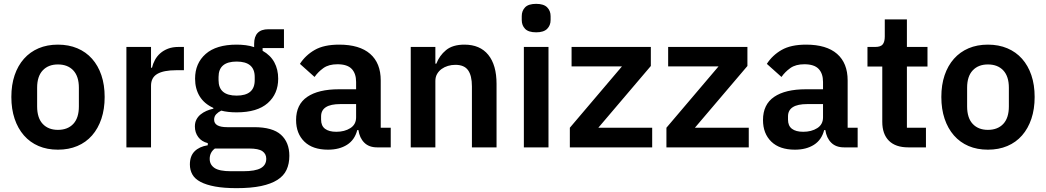

<svg xmlns="http://www.w3.org/2000/svg" viewBox="-20 -766 5437 998"><path d="M281 12Q225 12 180.5 -7Q136 -26 104.5 -62Q73 -98 56 -148.5Q39 -199 39 -262Q39 -325 56 -375Q73 -425 104.5 -460.5Q136 -496 180.5 -515Q225 -534 281 -534Q337 -534 382 -515Q427 -496 458.5 -460.5Q490 -425 507 -375Q524 -325 524 -262Q524 -199 507 -148.5Q490 -98 458.5 -62Q427 -26 382 -7Q337 12 281 12ZM281 -91Q332 -91 361 -122Q390 -153 390 -213V-310Q390 -369 361 -400Q332 -431 281 -431Q231 -431 202 -400Q173 -369 173 -310V-213Q173 -153 202 -122Q231 -91 281 -91Z M637 0V-522H765V-414H770Q775 -435 785.5 -454.5Q796 -474 813 -489Q830 -504 853.5 -513Q877 -522 908 -522H936V-401H896Q831 -401 798 -382Q765 -363 765 -320V0Z M1484 44Q1484 85 1469.5 116.5Q1455 148 1422 169Q1389 190 1337 201Q1285 212 1210 212Q1144 212 1098 203.5Q1052 195 1022.5 179.5Q993 164 980 141Q967 118 967 89Q967 45 991.5 20.5Q1016 -4 1060 -11V-22Q1028 -30 1010.5 -53.5Q993 -77 993 -109Q993 -129 1001 -144.5Q1009 -160 1022.5 -171Q1036 -182 1053 -189.5Q1070 -197 1089 -201V-205Q1041 -227 1017.5 -266Q994 -305 994 -357Q994 -437 1049 -485.5Q1104 -534 1210 -534Q1234 -534 1257.5 -531Q1281 -528 1301 -521V-538Q1301 -614 1375 -614H1456V-516H1345V-502Q1386 -479 1406 -442Q1426 -405 1426 -357Q1426 -278 1371.5 -230Q1317 -182 1210 -182Q1164 -182 1130 -191Q1115 -184 1104 -172.5Q1093 -161 1093 -144Q1093 -105 1161 -105H1301Q1397 -105 1440.5 -65.5Q1484 -26 1484 44ZM1364 59Q1364 34 1344 20Q1324 6 1275 6H1097Q1070 26 1070 60Q1070 90 1095 107Q1120 124 1180 124H1244Q1307 124 1335.5 108Q1364 92 1364 59ZM1210 -269Q1304 -269 1304 -349V-366Q1304 -446 1210 -446Q1116 -446 1116 -366V-349Q1116 -269 1210 -269Z M1940 0Q1898 0 1873.5 -24.5Q1849 -49 1843 -90H1837Q1824 -39 1784 -13.5Q1744 12 1685 12Q1605 12 1562 -30Q1519 -72 1519 -142Q1519 -223 1577 -262.5Q1635 -302 1742 -302H1831V-340Q1831 -384 1808 -408Q1785 -432 1734 -432Q1689 -432 1661.5 -412.5Q1634 -393 1615 -366L1539 -434Q1568 -479 1616 -506.5Q1664 -534 1743 -534Q1849 -534 1904 -486Q1959 -438 1959 -348V-102H2011V0ZM1728 -81Q1771 -81 1801 -100Q1831 -119 1831 -156V-225H1749Q1649 -225 1649 -161V-144Q1649 -112 1669.5 -96.5Q1690 -81 1728 -81Z M2115 0V-522H2243V-435H2248Q2264 -477 2298.5 -505.5Q2333 -534 2394 -534Q2475 -534 2518 -481Q2561 -428 2561 -330V0H2433V-317Q2433 -373 2413 -401Q2393 -429 2347 -429Q2327 -429 2308.5 -423.5Q2290 -418 2275.5 -407.5Q2261 -397 2252 -381.5Q2243 -366 2243 -345V0Z M2767 -598Q2727 -598 2709.5 -616Q2692 -634 2692 -662V-682Q2692 -710 2709.5 -728Q2727 -746 2767 -746Q2806 -746 2824 -728Q2842 -710 2842 -682V-662Q2842 -634 2824 -616Q2806 -598 2767 -598ZM2703 -522H2831V0H2703Z M2942 0V-102L3213 -421H2951V-522H3363V-423L3090 -102H3370V0Z M3444 0V-102L3715 -421H3453V-522H3865V-423L3592 -102H3872V0Z M4367 0Q4325 0 4300.5 -24.5Q4276 -49 4270 -90H4264Q4251 -39 4211 -13.5Q4171 12 4112 12Q4032 12 3989 -30Q3946 -72 3946 -142Q3946 -223 4004 -262.5Q4062 -302 4169 -302H4258V-340Q4258 -384 4235 -408Q4212 -432 4161 -432Q4116 -432 4088.5 -412.5Q4061 -393 4042 -366L3966 -434Q3995 -479 4043 -506.5Q4091 -534 4170 -534Q4276 -534 4331 -486Q4386 -438 4386 -348V-102H4438V0ZM4155 -81Q4198 -81 4228 -100Q4258 -119 4258 -156V-225H4176Q4076 -225 4076 -161V-144Q4076 -112 4096.5 -96.5Q4117 -81 4155 -81Z M4701 0Q4635 0 4600.5 -34.5Q4566 -69 4566 -133V-420H4489V-522H4529Q4558 -522 4568.5 -535.5Q4579 -549 4579 -576V-665H4694V-522H4801V-420H4694V-102H4793V0Z M5115 12Q5059 12 5014.5 -7Q4970 -26 4938.5 -62Q4907 -98 4890 -148.5Q4873 -199 4873 -262Q4873 -325 4890 -375Q4907 -425 4938.5 -460.5Q4970 -496 5014.5 -515Q5059 -534 5115 -534Q5171 -534 5216 -515Q5261 -496 5292.5 -460.5Q5324 -425 5341 -375Q5358 -325 5358 -262Q5358 -199 5341 -148.5Q5324 -98 5292.5 -62Q5261 -26 5216 -7Q5171 12 5115 12ZM5115 -91Q5166 -91 5195 -122Q5224 -153 5224 -213V-310Q5224 -369 5195 -400Q5166 -431 5115 -431Q5065 -431 5036 -400Q5007 -369 5007 -310V-213Q5007 -153 5036 -122Q5065 -91 5115 -91Z"/></svg>

Font: IBM Plex Sans Hebrew SmBld
Style: Regular
Weight: 600
Designer: Mike Abbink, Paul van der Laan, Pieter van Rosmalen, Yanek Iontef
Foundry: Bold Monday
Version: Version 1.3